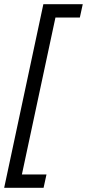

<svg xmlns="http://www.w3.org/2000/svg" viewBox="-47 -740 417 921"><path d="M-27 161 161 -720H350L336 -656H219L58 97H176L162 161Z"/></svg>

Font: Noto Sans UI Condensed
Style: Italic
Weight: 400
Width: 3
Italic angle: -12°
Designer: Monotype Design Team
Foundry: Monotype Imaging Inc.
Version: Version 1.901